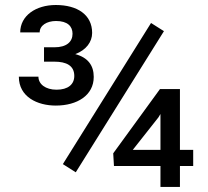

<svg xmlns="http://www.w3.org/2000/svg" viewBox="-20 -736 818 756"><path d="M688.5 -385.3H609.9L425.8 -132.3L428.7 -82.5H611.8V0H688.5V-82.5H740.7V-146H688.5ZM603.5 -273.4 611.8 -287.1V-146H502.9ZM153.3 -493.2H194.3C241.7 -493.2 272.5 -477.5 272.5 -437C272.5 -403.8 248 -382.8 202.6 -382.8C159.2 -382.8 131.3 -404.8 131.3 -434.1H54.2C54.2 -354.5 127 -320.3 199.7 -320.3C284.2 -320.3 349.1 -360.8 349.1 -433.1C349.1 -478 326.7 -509.3 276.4 -522.9C319.3 -539.1 342.8 -570.8 342.8 -606.4C342.8 -678.2 284.2 -716.3 199.7 -716.3C121.1 -716.3 59.6 -674.3 59.6 -608.4H136.2C136.2 -635.7 164.1 -653.3 200.7 -653.3C246.1 -653.3 265.6 -632.3 265.6 -603C265.6 -571.8 242.7 -549.8 194.3 -549.8H153.3ZM625.5 -613.3 574.7 -645.5 227.5 -89.8 278.3 -57.6Z"/></svg>

Font: Nahid
Style: Regular
Weight: 400
Foundry: DejaVu fonts team - Redesigned by Saber Rastikerdar
Version: Version 0.3.0